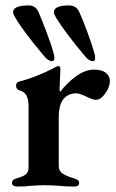

<svg xmlns="http://www.w3.org/2000/svg" viewBox="-20 -683 428 706"><path d="M24 -10Q24 -18 29.5 -22Q35 -26 47 -29Q68 -35 76.5 -43.5Q85 -52 85 -67V-292Q85 -317 77.5 -331.5Q70 -346 51 -351Q39 -355 39 -368Q39 -380 50 -383Q79 -390 114.5 -404Q150 -418 174 -431Q190 -440 194 -440Q202 -440 202 -430L199 -352Q199 -350 200 -348Q201 -346 202 -346Q228 -380 261 -403.5Q294 -427 326 -427Q354 -427 369 -415.5Q384 -404 384 -385Q384 -364 367.5 -340Q351 -316 332 -316Q321 -316 297 -328Q271 -340 261 -340Q232 -340 214 -319.5Q196 -299 196 -249V-73Q196 -56 208 -46.5Q220 -37 249 -28Q261 -25 266 -21Q271 -17 271 -10Q271 3 253 3Q222 3 195 0Q161 -2 144 -2Q129 -2 97 0Q73 3 44 3Q35 3 29.5 -0.5Q24 -4 24 -10ZM143 -476Q63 -571 37 -617Q28 -631 28 -638Q28 -663 86 -663Q111 -663 122 -638Q135 -607 152 -562.5Q169 -518 176 -491Q180 -479 180 -471Q180 -458 171 -458Q165 -458 156.5 -463.5Q148 -469 143 -476ZM293 -476Q223 -559 186 -618Q178 -632 178 -638Q178 -663 234 -663Q261 -663 272 -638Q285 -609 302 -563Q319 -517 326 -491Q330 -479 330 -471Q330 -458 321 -458Q315 -458 307 -463Q299 -468 293 -476Z"/></svg>

Font: EB Garamond SemiBold
Style: Regular
Weight: 600
Designer: Georg Duffner and Octavio Pardo
Foundry: Georg Duffner
Version: Version 1.000